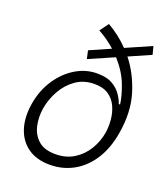

<svg xmlns="http://www.w3.org/2000/svg" viewBox="-142 -875 866 987"><g transform="rotate(20 291.0 -381.0)"><path d="M548.7 -700.3 430 -648.1Q486.2 -578.1 516 -482.2Q545.8 -386.4 525.9 -267Q511.7 -179 472.1 -116.7Q432.5 -54.3 373.9 -21.5Q315.3 11.4 244.3 11.4Q171.5 11.4 124.1 -22.4Q76.7 -56.1 57.7 -115.1Q38.7 -174 50.8 -250Q63.6 -328.5 103.9 -388.8Q144.2 -449.2 201.9 -482.6Q259.6 -516 324.2 -513.1Q370.7 -512.1 400.6 -494.1Q430.4 -476.2 447.4 -451.2Q464.5 -426.1 471.9 -403.4H479Q473.4 -448.9 450.5 -508.2Q427.6 -567.5 376.4 -624.6L238.6 -564.3L228.7 -609L342 -658.7Q322.4 -676.5 299.2 -693.2Q275.9 -709.9 248.6 -724.8L283.7 -772.7Q313.6 -755.7 342.9 -733.3Q372.2 -710.9 398.4 -683.6L537.3 -744.7ZM252.8 -49.7Q310.7 -49.7 353.7 -76.5Q396.7 -103.3 423.5 -147.2Q450.3 -191.1 458.8 -242.5Q464.1 -276.6 460.8 -314.1Q457.4 -351.6 442.5 -384.2Q427.6 -416.9 397.9 -437.3Q368.3 -457.7 320.7 -457.7Q262.4 -457.7 219.3 -427.4Q176.1 -397 149.5 -349.4Q122.9 -301.8 114 -250Q106.2 -201.3 115.9 -155.4Q125.7 -109.4 158.6 -79.5Q191.4 -49.7 252.8 -49.7Z"/></g></svg>

Font: Inter Light  BETA
Style: Italic
Weight: 300
Italic angle: 9.39999°
Designer: Rasmus Andersson
Foundry: rsms
Version: Version 3.011;git-f93a4a705